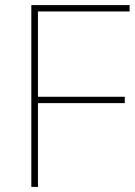

<svg xmlns="http://www.w3.org/2000/svg" viewBox="-20 -734 532 754"><path d="M129 0H103V-714H489V-689H129V-354H470V-329H129Z"/></svg>

Font: Noto Sans Bengali Thin
Style: Regular
Weight: 100
Designer: Jelle Bosma - Monotype Design Team
Foundry: Monotype Imaging Inc.
Version: Version 2.003; ttfautohint (v1.8.4.7-5d5b)